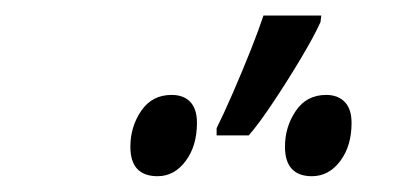

<svg xmlns="http://www.w3.org/2000/svg" viewBox="-20 -858 521 248"><path d="M259.8 -683.1V-692.4Q268.6 -710 280.8 -738Q293 -766.1 304 -793.7Q314.9 -821.3 320.3 -837.9H395L394 -829.6Q386.2 -812 368.9 -783Q351.6 -753.9 333 -726.1Q314.5 -698.2 301.3 -683.1ZM183.6 -630.4Q166 -630.4 157.2 -639.9Q148.4 -649.4 148.4 -668.5Q148.4 -694.3 162.4 -714.8Q176.3 -735.4 201.7 -735.4Q217.3 -735.4 225.8 -726.3Q234.4 -717.3 234.4 -699.2Q234.4 -669.4 219.7 -649.9Q205.1 -630.4 183.6 -630.4ZM382.8 -630.4Q365.7 -630.4 356.9 -639.9Q348.1 -649.4 348.1 -668.5Q348.1 -694.3 362.1 -714.8Q376 -735.4 401.4 -735.4Q416.5 -735.4 425.3 -726.3Q434.1 -717.3 434.1 -699.2Q434.1 -669.4 419.4 -649.9Q404.8 -630.4 382.8 -630.4Z"/></svg>

Font: Open Sans Condensed Medium
Style: Italic
Weight: 500
Width: 3
Italic angle: -12°
Designer: Monotype Design Team
Foundry: Monotype Imaging Inc.
Version: Version 3.000